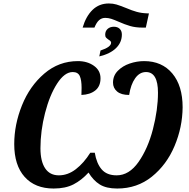

<svg xmlns="http://www.w3.org/2000/svg" viewBox="-20 -1076 1090 1106"><path d="M607 -1056Q631 -1056 651 -1050Q671 -1044 706 -1030Q741 -1015 768.5 -1007.5Q796 -1000 829 -999H838L820 -917H801Q761 -917 730 -926Q699 -935 663 -951Q638 -962 621 -967.5Q604 -973 586 -973Q566 -973 551 -960Q536 -947 524 -917H456Q475 -982 513 -1019Q551 -1056 607 -1056ZM559 -785Q620 -805 620 -830Q620 -839 606 -847Q596 -854 591 -859.5Q586 -865 586 -876Q586 -897 600 -909.5Q614 -922 636 -922Q657 -922 669.5 -910Q682 -898 682 -877Q682 -832 648.5 -799Q615 -766 552 -751ZM62 -246Q62 -358 106.5 -469Q151 -580 235 -652Q319 -724 429 -724Q483 -724 521 -697Q559 -670 559 -625Q559 -579 529 -555Q499 -531 449 -529L450 -570Q450 -615 439.5 -638Q429 -661 399 -661Q352 -661 309 -594.5Q266 -528 239.5 -425Q213 -322 213 -222Q213 -147 240 -106.5Q267 -66 319 -66Q371 -66 417 -101.5Q463 -137 500 -196H526Q536 -135 565.5 -100.5Q595 -66 652 -66Q724 -66 778 -143Q832 -220 861 -332Q890 -444 890 -542Q890 -661 821 -661Q784 -661 758.5 -625Q733 -589 724 -529Q678 -529 654.5 -549Q631 -569 631 -600Q631 -640 658.5 -668Q686 -696 727 -710Q768 -724 810 -724Q913 -724 972.5 -653Q1032 -582 1032 -458Q1031 -343 985.5 -235Q940 -127 855 -58.5Q770 10 655 10Q592 10 554.5 -13.5Q517 -37 490 -82Q450 -38 403.5 -14Q357 10 289 10Q182 10 122 -57Q62 -124 62 -246Z"/></svg>

Font: Noto Serif Narrow
Style: Bold Italic
Weight: 700
Width: 4
Italic angle: -12°
Designer: Monotype Design Team
Foundry: Monotype Imaging Inc.
Version: Version 1.001